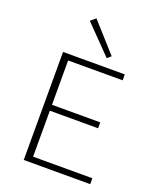

<svg xmlns="http://www.w3.org/2000/svg" viewBox="-163 -1002 905 1099"><g transform="rotate(20 290.0 -452.0)"><path d="M522 -36V0H117V-658H493V-622H161V-352H455V-316H161V-36ZM200 -878 231 -904 387 -730 364 -710Z"/></g></svg>

Font: Ysabeau Light
Style: Regular
Weight: 300
Designer: Christian Thalmann (Catharsis Fonts)
Version: Version 0.003